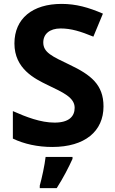

<svg xmlns="http://www.w3.org/2000/svg" viewBox="-20 -744 591 985"><path d="M511 -198C511 -310 446 -360 337 -412C247 -455 202 -475 202 -526C202 -569 234 -598 291 -598C345 -598 393 -583 459 -556L508 -674C434 -706 370 -724 296 -724C147 -724 54 -649 54 -521C54 -391 158 -340 224 -308C303 -270 363 -244 363 -191C363 -147 334 -115 260 -115C188 -115 114 -144 46 -174V-33C104 -5 174 10 248 10C416 10 511 -71 511 -198ZM352 71V61H214C209 104 195 169 184 208V221H271C305 168 332 115 352 71Z"/></svg>

Font: Noto Traditional Nushu
Style: Bold
Weight: 700
Designer: LIU Zhao
Foundry: LiuZhao Studio
Version: Version 2.003